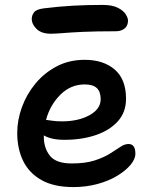

<svg xmlns="http://www.w3.org/2000/svg" viewBox="-20 -750 617 780"><path d="M278 10Q199 10 148.5 -18.5Q98 -47 74 -96.5Q50 -146 50 -210Q50 -262 69 -314.5Q88 -367 124 -410.5Q160 -454 210.5 -480.5Q261 -507 324 -507Q400 -507 446 -467.5Q492 -428 492 -349Q492 -294 458.5 -257Q425 -220 368.5 -201Q312 -182 242 -182Q213 -182 192 -187Q171 -192 158 -200V-195Q158 -148 183 -117Q208 -86 271 -86Q327 -86 364 -98Q401 -110 426 -125.5Q451 -141 468.5 -153Q486 -165 502 -165Q530 -165 530 -126Q530 -104 510.5 -80.5Q491 -57 456.5 -36Q422 -15 376 -2.5Q330 10 278 10ZM324 -407Q267 -407 225 -365Q183 -323 167 -263Q177 -262 192.5 -259.5Q208 -257 232 -257Q298 -257 343.5 -282Q389 -307 389 -347Q389 -377 373.5 -392Q358 -407 324 -407ZM186 -613Q149 -613 129 -632Q109 -651 109 -674Q109 -687 118 -699.5Q127 -712 157 -716Q222 -724 278 -727Q334 -730 397 -730Q435 -730 457.5 -719Q480 -708 490 -693Q500 -678 500 -666Q500 -646 486.5 -634.5Q473 -623 450 -623Q367 -623 315.5 -620.5Q264 -618 234.5 -615.5Q205 -613 186 -613Z"/></svg>

Font: Shantell Sans Normal
Style: Regular
Weight: 500
Designer: Stephen Nixon, Anya Danilova, Shantell Martin
Foundry: Arrow Type
Version: Version 1.009;[a7da0bfa3]